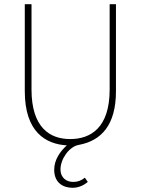

<svg xmlns="http://www.w3.org/2000/svg" viewBox="-20 -680 670 914"><path d="M326 214C356 214 382 200 398 186L384 166C366 180 350 186 328 186C298 186 268 168 268 126C268 76 310 18 354 10C463 -10 532 -85 532 -246V-660H502V-254C502 -72 412 -18 314 -18C218 -18 130 -72 130 -254V-660H98V-246C98 -52 197 6 298 12C266 41 238 81 238 128C238 188 278 214 326 214Z"/></svg>

Font: Source Sans Pro ExtraLight
Style: Regular
Weight: 200
Designer: Paul D. Hunt
Foundry: Adobe Systems Incorporated
Version: Version 3.006;hotconv 1.0.111;makeotfexe 2.5.65597